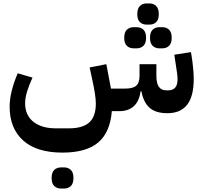

<svg xmlns="http://www.w3.org/2000/svg" viewBox="-20 -646 1181 1116"><path d="M953 12Q885 12 849.5 -19.5Q814 -51 802 -115H797Q789 -57 757.5 -28.5Q726 0 675 0H630Q620 124 550.5 182.5Q481 241 343 241Q193 241 114.5 170.5Q36 100 36 -26Q36 -70 48.5 -119.5Q61 -169 83 -220L169 -195Q150 -154 138 -116Q126 -78 126 -46Q126 23 173.5 61.5Q221 100 306 100H380Q461 100 499 65.5Q537 31 537 -44Q537 -67 532 -100Q527 -133 518 -175L501 -254L598 -273L625 -131H706Q752 -131 771.5 -147.5Q791 -164 791 -206V-273H889V-206Q889 -161 903.5 -141Q918 -121 947 -121H960Q984 -121 998 -136.5Q1012 -152 1012 -185Q1012 -200 1009 -222.5Q1006 -245 1001 -276L993 -328L1090 -343L1098 -292Q1102 -262 1104 -235.5Q1106 -209 1106 -185Q1106 12 953 12ZM335 450Q311 450 295.5 435.5Q280 421 280 389Q280 356 295.5 341.5Q311 327 335 327H352Q376 327 391.5 341.5Q407 356 407 389Q407 421 391.5 435.5Q376 450 352 450ZM906 -365Q883 -365 867.5 -379.5Q852 -394 852 -426Q852 -459 867.5 -473.5Q883 -488 906 -488H924Q947 -488 962.5 -473.5Q978 -459 978 -426Q978 -394 962.5 -379.5Q947 -365 924 -365ZM757 -365Q733 -365 717.5 -379.5Q702 -394 702 -426Q702 -459 717.5 -473.5Q733 -488 757 -488H774Q798 -488 813.5 -473.5Q829 -459 829 -426Q829 -394 813.5 -379.5Q798 -365 774 -365ZM832 -503Q808 -503 793 -517.5Q778 -532 778 -564Q778 -596 793 -611Q808 -626 832 -626H849Q873 -626 888 -611Q903 -596 903 -564Q903 -532 888 -517.5Q873 -503 849 -503Z"/></svg>

Font: IBM Plex Sans Arabic SmBld
Style: Regular
Weight: 600
Designer: Mike Abbink, Paul van der Laan, Pieter van Rosmalen, Wael Morcos, Khajak Apelian
Foundry: Bold Monday
Version: Version 1.005